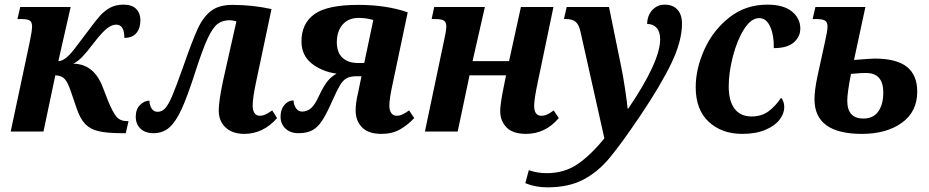

<svg xmlns="http://www.w3.org/2000/svg" viewBox="-20 -566 3998 826"><path d="M310 -99 284 -175Q272 -211 258.5 -226Q245 -241 218 -242L167 0H26L108 -386Q118 -434 118 -452Q118 -471 108 -477.5Q98 -484 73 -484H55L67 -536H284L231 -303Q260 -303 299 -354L362 -437Q391 -477 411 -499Q431 -521 455 -533.5Q479 -546 511 -546Q548 -546 566 -527.5Q584 -509 584 -480Q584 -444 566.5 -423.5Q549 -403 515 -403Q515 -460 480 -460Q459 -460 437 -441Q415 -422 388 -387Q353 -341 333.5 -321Q314 -301 295 -292Q384 -291 422 -191L445 -132Q465 -83 481 -64Q497 -45 526 -45H533L521 7H504Q441 7 404.5 -1.5Q368 -10 346.5 -32.5Q325 -55 310 -99Z M921 -91Q921 -129 939 -216L997 -474Q982 -479 968 -479Q937 -479 916 -463Q895 -447 873.5 -401Q852 -355 821 -259Q787 -153 762 -98Q737 -43 709 -18Q681 7 640 7Q605 7 584.5 -12.5Q564 -32 564 -64Q564 -96 582.5 -114.5Q601 -133 623 -133Q623 -114 632 -99.5Q641 -85 658 -85Q676 -85 690 -99.5Q704 -114 721 -154Q738 -194 767 -276Q807 -391 830.5 -442Q854 -493 888 -519Q922 -545 980 -545Q1066 -545 1148 -527L1081 -210Q1067 -144 1067 -111Q1067 -91 1075 -79.5Q1083 -68 1097 -68Q1110 -68 1122 -73.5Q1134 -79 1151 -91L1172 -58Q1112 10 1031 10Q980 10 950.5 -17.5Q921 -45 921 -91Z M1510 -91Q1510 -125 1521 -169L1535 -238H1514Q1486 -238 1470.5 -229Q1455 -220 1442.5 -199Q1430 -178 1409 -131Q1385 -76 1365.5 -46.5Q1346 -17 1322.5 -5Q1299 7 1264 7Q1229 7 1208 -13Q1187 -33 1187 -64Q1187 -95 1203.5 -114.5Q1220 -134 1243 -134Q1243 -116 1253 -101Q1263 -86 1280 -86Q1301 -86 1318 -100.5Q1335 -115 1353 -155Q1374 -199 1390.5 -218.5Q1407 -238 1428 -249Q1362 -259 1319.5 -294Q1277 -329 1277 -388Q1277 -465 1332.5 -505Q1388 -545 1522 -545Q1642 -545 1734 -513L1671 -214Q1655 -142 1655 -111Q1655 -91 1663.5 -79.5Q1672 -68 1686 -68Q1699 -68 1711 -73.5Q1723 -79 1740 -91L1762 -58Q1734 -28 1700.5 -9Q1667 10 1621 10Q1565 10 1537.5 -18Q1510 -46 1510 -91ZM1547 -295 1586 -480Q1555 -489 1523 -489Q1480 -489 1455 -461.5Q1430 -434 1429 -385Q1429 -340 1453.5 -317.5Q1478 -295 1520 -295Z M2132 -88Q2132 -115 2143 -172L2157 -242H2000L1949 0H1808L1890 -390Q1900 -433 1900 -452Q1900 -471 1889.5 -477.5Q1879 -484 1854 -484H1837L1848 -536H2066L2013 -303H2170L2221 -536H2361L2293 -210Q2278 -139 2278 -111Q2278 -68 2309 -68Q2322 -68 2334 -73.5Q2346 -79 2362 -91L2384 -58Q2326 10 2243 10Q2186 10 2159 -18Q2132 -46 2132 -88Z M2240 222 2255 166Q2291 179 2332 179Q2408 179 2465 140Q2522 101 2580 29L2477 -431Q2470 -461 2456 -472.5Q2442 -484 2415 -484H2406L2418 -536H2600L2653 -276Q2661 -238 2669.5 -180.5Q2678 -123 2680 -99H2683Q2820 -301 2820 -397Q2820 -429 2805 -446Q2790 -463 2764 -463Q2765 -500 2786.5 -523Q2808 -546 2839 -546Q2875 -546 2894.5 -524.5Q2914 -503 2914 -464Q2914 -390 2869 -295.5Q2824 -201 2733 -66Q2652 54 2601.5 114.5Q2551 175 2488 207.5Q2425 240 2335 240Q2283 240 2240 222Z M2973 -191Q2973 -270 3010 -352.5Q3047 -435 3117 -490.5Q3187 -546 3281 -546Q3351 -546 3387 -516.5Q3423 -487 3423 -443Q3423 -408 3395 -383.5Q3367 -359 3309 -359Q3310 -414 3293.5 -451Q3277 -488 3246 -488Q3211 -488 3181 -440.5Q3151 -393 3133 -323.5Q3115 -254 3115 -194Q3115 -132 3140 -98.5Q3165 -65 3213 -65Q3256 -65 3286 -87Q3316 -109 3340 -145Q3346 -140 3350 -129Q3354 -118 3354 -105Q3354 -78 3334 -51.5Q3314 -25 3273 -7.5Q3232 10 3173 10Q3085 10 3029 -42Q2973 -94 2973 -191Z M3484 -139Q3484 -176 3496 -234L3530 -390Q3540 -433 3540 -452Q3540 -471 3529 -477.5Q3518 -484 3493 -484H3476L3488 -536H3703L3654 -308Q3728 -314 3743 -314Q3837 -314 3881.5 -278.5Q3926 -243 3926 -172Q3926 -85 3859.5 -37.5Q3793 10 3688 10Q3484 10 3484 -139ZM3780 -168Q3780 -252 3706 -252Q3682 -252 3664.5 -250Q3647 -248 3641 -248Q3625 -166 3625 -133Q3625 -56 3694 -56Q3737 -56 3758.5 -86.5Q3780 -117 3780 -168Z"/></svg>

Font: Noto Serif Narrow
Style: Bold Italic
Weight: 700
Width: 4
Italic angle: -12°
Designer: Monotype Design Team
Foundry: Monotype Imaging Inc.
Version: Version 1.001